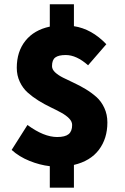

<svg xmlns="http://www.w3.org/2000/svg" viewBox="-20 -764 580 894"><path d="M34.2 -65.9 107.9 -182.1Q184.1 -126 246.1 -126Q283.2 -126 299.6 -139.4Q315.9 -152.8 315.9 -182.1Q315.9 -198.2 301.8 -212.6Q287.6 -227.1 264.9 -239.5Q242.2 -252 214.6 -265.1Q187 -278.3 159.4 -295.4Q131.8 -312.5 109.1 -332.8Q86.4 -353 72.3 -382.8Q58.1 -412.6 58.1 -448.2Q58.1 -523.9 98.4 -574.2Q138.7 -624.5 211.9 -640.1V-744.1H324.2V-642.1Q407.2 -629.4 475.1 -558.1L390.1 -460Q336.4 -507.8 286.1 -507.8Q252.4 -507.8 237.3 -496.3Q222.2 -484.9 222.2 -456.1Q222.2 -440.9 236.3 -427.5Q250.5 -414.1 273.2 -402.6Q295.9 -391.1 323.5 -378.4Q351.1 -365.7 378.7 -349.1Q406.2 -332.5 429 -312.3Q451.7 -292 465.8 -261.5Q480 -231 480 -193.8Q480 -118.7 440.4 -66.4Q400.9 -14.2 324.2 3.9V109.9H211.9V9.8Q165 4.4 117.2 -14.9Q69.3 -34.2 34.2 -65.9Z"/></svg>

Font: Source Sans Pro Black
Style: Regular
Weight: 900
Designer: Paul D. Hunt
Foundry: Adobe Systems Incorporated
Version: Version 2.020;PS 2.0;hotconv 1.0.86;makeotf.lib2.5.63406